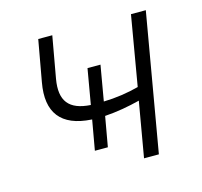

<svg xmlns="http://www.w3.org/2000/svg" viewBox="-82 -610 737 700"><g transform="rotate(-15 286.5 -260.0)"><path d="M231 -186H233L213 -73H262L282 -186C327 -189 372 -197 415 -208L379 0H435L525 -520H469L424 -257C383 -246 336 -239 291 -238L314 -371H265L242 -238C161 -243 130 -282 144 -363L172 -520H119L91 -364C71 -254 117 -193 231 -186Z"/></g></svg>

Font: Fixel Display Light
Style: Italic
Weight: 300
Italic angle: -10°
Designer: AlfaBravo + MacPaw
Foundry: Kyrylo Tkachov, Marchela Mozhyna, Serhii Makarenko, Maria Weinstein, Zakhar Kryvoshyya
Version: Version 1.210;Glyphs 3.2 (3217)